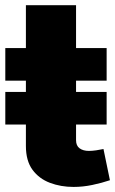

<svg xmlns="http://www.w3.org/2000/svg" viewBox="-20 -717 445 742"><path d="M0.5 -235.8V-361.8H392.1V-235.8ZM379.9 -141.1 404.8 -20.5Q373 -9.8 336.7 -2.2Q300.3 5.4 264.2 5.4Q214.8 5.4 172.9 -10.5Q130.9 -26.4 105.5 -61Q80.1 -95.7 80.1 -152.8V-405.3H0.5V-531.2H80.1V-696.8H273.9V-531.2H392.1V-405.3H273.9V-175.3Q273.9 -153.8 287.6 -143.8Q301.3 -133.8 323.7 -133.8Q335.9 -133.8 351.3 -136Q366.7 -138.2 379.9 -141.1Z"/></svg>

Font: Estedad-FD Black
Style: Regular
Weight: 900
Designer: Amin Abedi
Version: Version 7.3